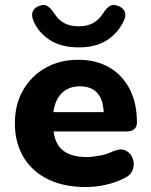

<svg xmlns="http://www.w3.org/2000/svg" viewBox="-20 -743 608 774"><path d="M297 -552Q227 -552 180.5 -582Q134 -612 114 -661Q105 -684 113 -699Q121 -714 140 -720Q158 -727 171.5 -718.5Q185 -710 198 -690Q214 -664 238 -650.5Q262 -637 297 -637Q332 -637 356 -650.5Q380 -664 396 -690Q409 -710 422 -718.5Q435 -727 454 -720Q473 -714 481.5 -699Q490 -684 480 -661Q458 -612 413 -582Q368 -552 297 -552ZM325 11Q237 11 173 -20.5Q109 -52 74.5 -110Q40 -168 40 -246Q40 -322 73 -379.5Q106 -437 163.5 -469.5Q221 -502 295 -502Q368 -502 421 -471Q474 -440 503 -383.5Q532 -327 532 -250Q532 -213 489 -213H196Q203 -159 236.5 -134.5Q270 -110 329 -110Q352 -110 381.5 -115.5Q411 -121 438 -134Q468 -146 488 -135.5Q508 -125 515.5 -103Q523 -81 515 -58.5Q507 -36 480 -24Q446 -7 406 2Q366 11 325 11ZM195 -291H398Q393 -395 302 -395Q257 -395 229.5 -368Q202 -341 195 -291Z"/></svg>

Font: Chiron GoRound TC EB
Style: Regular
Weight: 700
Designer: Ryoko NISHIZUKA 西塚涼子 (kana, bopomofo & ideographs); Paul D. Hunt (Latin, Greek & Cyrillic); Sandoll Communications 산돌커뮤니
Foundry: Adobe
Version: Version 1.000;hotconv 1.1.1;makeotfexe 2.6.0